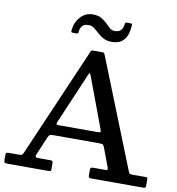

<svg xmlns="http://www.w3.org/2000/svg" viewBox="-102 -1071 1075 1163"><g transform="rotate(10 436.0 -490.0)"><path d="M0 -22V-51.5Q0 -66 15.5 -66H81Q96.5 -66 101 -71Q105.5 -76 110 -86L400.5 -758.5Q403.5 -765 414 -765H469.5Q482 -765 485 -757L751 -89.5Q756 -77 759 -71.5Q762 -66 779.5 -66H857Q867.5 -66 870 -63.5Q872.5 -61 872.5 -50V-18Q872.5 -6 870 -3Q867.5 0 855.5 0H539.5Q529 0 524.5 -2.8Q520 -5.5 520 -17V-49.5Q520 -60.5 524.2 -63.2Q528.5 -66 538.5 -66H612Q625.5 -66 625.8 -71.5Q626 -77 623 -85L582.5 -193Q576.5 -209 572.2 -213.8Q568 -218.5 545 -218.5H266Q249.5 -218.5 243.8 -214.8Q238 -211 233 -199.5L186.5 -90Q181 -78 183.2 -72Q185.5 -66 201.5 -66H273.5Q283 -66 286.5 -63Q290 -60 290 -50.5V-16.5Q290 -4.5 287.5 -2.2Q285 0 273 0H26Q11 0 5.5 -3Q0 -6 0 -22ZM409 -614 275 -300Q271.5 -290.5 273 -287Q274.5 -283.5 289 -283.5H521.5Q543.5 -283.5 544.5 -287.8Q545.5 -292 539.5 -307.5L426 -611.5Q420 -627 417.2 -626.8Q414.5 -626.5 409 -614ZM515.5 -836.5Q484 -836.5 463 -848.2Q442 -860 425.5 -875.5Q412.5 -887.5 397 -900Q381.5 -912.5 360 -912.5Q334 -912.5 321.5 -898Q309 -883.5 307.5 -857Q306 -850 297 -850H274.5Q266 -850 264.8 -853.8Q263.5 -857.5 264 -865Q268.5 -912.5 299 -946.5Q329.5 -980.5 376 -980.5Q407.5 -980.5 427.8 -968.8Q448 -957 463.5 -941.5Q475.5 -929.5 489.5 -917Q503.5 -904.5 523 -904.5Q569.5 -904.5 574.5 -956Q575.5 -962 577 -964.5Q578.5 -967 586 -967H609Q616 -967 617.5 -964.5Q619 -962 618.5 -956Q616.5 -900.5 591.8 -868.5Q567 -836.5 515.5 -836.5Z"/></g></svg>

Font: Besley Medium
Style: Regular
Weight: 500
Designer: Owen Earl
Foundry: indestructible type*
Version: Version 2.001; ttfautohint (v1.8.3)